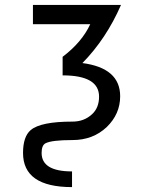

<svg xmlns="http://www.w3.org/2000/svg" viewBox="-20 -557 626 777"><path d="M113.3 -537.1H469.7Q410.2 -400.4 313.5 -301.8Q466.3 -281.7 466.3 -167.5Q466.3 -95.7 412.1 -43Q356.4 9.8 273.4 9.8Q189 9.8 164.1 22.9Q148.4 31.2 148.4 62Q148.4 136.7 271.5 136.7V200.2Q73.2 200.2 73.2 62Q73.2 -4.4 104.5 -30.8Q145 -64.9 273.4 -64.9Q320.8 -64.9 353 -95.2Q380.9 -121.1 380.9 -166Q380.9 -252 233.4 -252V-327.1Q311.5 -386.2 345.2 -459H113.3Z"/></svg>

Font: Consola Mono
Style: Book
Weight: 400
Monospace: yes
Designer: Wojciech Kalinowski "wmk69" (wmk69@o2.pl)
Foundry: Wojciech Kalinowski "wmk69" (wmk69@o2.pl)
Version: Version 2.1.0